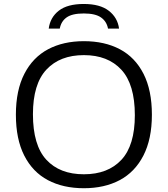

<svg xmlns="http://www.w3.org/2000/svg" viewBox="-20 -962 866 991"><path d="M62 -370Q62 -496 105.8 -581Q149.5 -666 228.2 -707.8Q307 -749.5 413 -749.5Q520 -749.5 598.8 -707.8Q677.5 -666 720.8 -581Q764 -496 764 -370Q764 -244.5 720.2 -159.2Q676.5 -74 597.8 -32.2Q519 9.5 413 9.5Q306 9.5 227.2 -32.2Q148.5 -74 105.2 -159Q62 -244 62 -370ZM676 -367.5Q676 -526.5 606.5 -602Q537 -677.5 413 -677.5Q289.5 -677.5 219.8 -603Q150 -528.5 150 -372.5Q150 -212.5 219.2 -137.5Q288.5 -62.5 413 -62.5Q537 -62.5 606.5 -137Q676 -211.5 676 -367.5ZM412.5 -941.5Q496.5 -941.5 541.8 -906.2Q587 -871 594.5 -814.5H537.5Q530.5 -851.5 501.2 -872Q472 -892.5 412.5 -892.5Q352.5 -892.5 324 -872.2Q295.5 -852 288.5 -814.5H231.5Q239 -872 283.5 -906.8Q328 -941.5 412.5 -941.5Z"/></svg>

Font: Encode Sans Expanded
Style: Regular
Weight: 400
Width: 7
Designer: Multiple Designers
Foundry: Impallari Type
Version: Version 2.000